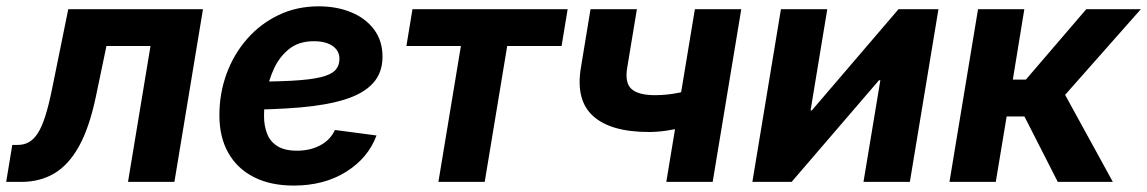

<svg xmlns="http://www.w3.org/2000/svg" viewBox="-55 -575 3627 607"><path d="M-35.4 0 -16.2 -116.9H1.3Q21.2 -116.9 36.8 -125.8Q52.3 -134.6 65.1 -154.8Q77.8 -175 88.6 -209.3Q99.5 -243.5 109.7 -294.3L160.8 -545.9H586.7L496.4 0H349.7L420.8 -429.5H281.5L248.1 -269.6Q227.4 -170.9 194.3 -111.8Q161.3 -52.7 116 -26.4Q70.8 0 13.1 0Z M873.4 11.7Q800.8 11.7 748 -14.9Q695.3 -41.5 666.9 -91.4Q638.6 -141.2 638.6 -210.9Q638.6 -280 661.4 -342.1Q684.2 -404.1 726.1 -451.9Q768.1 -499.8 825.6 -527.4Q883.1 -555 952.5 -555Q1010.2 -555 1055.9 -535.9Q1101.6 -516.8 1127.9 -481.2Q1154.3 -445.7 1154.3 -396Q1154.3 -345.1 1124.5 -312.3Q1094.8 -279.4 1036.7 -261Q978.6 -242.6 893.6 -235.3Q808.6 -228 698 -228L713.2 -316.6Q806.7 -316.6 866.4 -319.7Q926.1 -322.9 959.1 -331Q992.1 -339.1 1005.1 -353.2Q1018.1 -367.2 1018.1 -388.8Q1018.1 -414.7 996.5 -429.7Q974.9 -444.7 937.4 -444.7Q889.6 -444.7 858.8 -419.9Q828 -395.2 810.9 -357.5Q793.7 -319.8 786.7 -279.7Q779.7 -239.5 779.7 -208.5Q779.7 -177.4 789.4 -152.4Q799 -127.5 821.9 -113Q844.8 -98.6 884.1 -98.6Q926 -98.6 958 -115.9Q989.9 -133.2 1003.8 -164.1L1135.4 -146.7Q1108.6 -75.1 1039 -31.7Q969.5 11.7 873.4 11.7Z M1331 0 1402.1 -429.5H1229.8L1249 -545.9H1739.6L1720.4 -429.5H1548.5L1477.4 0Z M1996.7 -157.7Q1875.6 -157.7 1820 -208.2Q1764.4 -258.6 1781.5 -361.1L1811.9 -545.9H1958.5L1927.9 -361.1Q1919.8 -313.2 1941.4 -293.7Q1963.1 -274.1 2015.9 -274.1Q2054.1 -274.1 2091.9 -282Q2129.6 -289.9 2173.9 -304.3L2154.7 -187.9Q2135.7 -180.3 2108.7 -173.3Q2081.7 -166.2 2052.4 -162Q2023.1 -157.7 1996.7 -157.7ZM2051.5 0 2141.8 -545.9H2288.5L2198.1 0Z M2821.5 0H2674.9L2728.2 -321.3H2723.9L2447.7 0H2323.6L2413.9 -545.9H2560.4L2507.6 -226H2511.6L2785.6 -545.9H2911.9Z M2946.7 0 3037 -545.9H3183.4L3147 -323.3H3188.2L3379.2 -545.9H3551.7L3312.3 -275.1L3463.2 0H3289.1L3183.7 -206.9H3127.5L3093.1 0Z"/></svg>

Font: Adwaita Sans
Style: Italic
Weight: 400
Italic angle: -9.39999°
Designer: Rasmus Andersson
Foundry: rsms
Version: Version 4.001;git-9221beed3